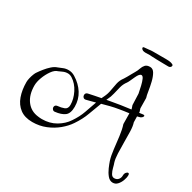

<svg xmlns="http://www.w3.org/2000/svg" viewBox="-183 -918 1203 1200"><g transform="rotate(30 418.5 -318.0)"><path d="M840 11Q840 29 832 50Q824 71 810.5 85.5Q797 100 778 100Q756 100 739.5 80Q723 60 712 34.5Q701 9 695 -9Q685 -41 680 -85Q675 -129 669.5 -173.5Q664 -218 653 -251L652 -328Q633 -326 615 -323Q597 -320 584 -318Q553 -313 525 -306Q497 -299 469 -291Q451 -245 434.5 -199Q418 -153 385 -104Q363 -71 328 -42Q293 -13 248.5 5Q204 23 153 23Q98 23 63.5 -3Q29 -29 13 -74Q-3 -119 -3 -176Q-3 -188 1 -205Q5 -222 11 -237Q17 -252 22 -258Q32 -273 48 -293Q64 -313 82.5 -329.5Q101 -346 120 -352Q132 -356 149.5 -364Q167 -372 189 -372Q214 -372 236 -358Q283 -329 309.5 -287Q336 -245 336 -192Q336 -144 312 -126Q288 -108 243 -103Q233 -102 227 -109Q221 -116 221 -123Q221 -131 225.5 -136.5Q230 -142 240 -143Q265 -145 286 -153Q307 -161 307 -189Q307 -231 285 -275Q263 -319 225 -343Q210 -352 195 -352Q176 -352 159.5 -344Q143 -336 135 -333Q113 -327 94 -300Q75 -273 63 -240.5Q51 -208 51 -182Q51 -115 82.5 -73Q114 -31 169 -25Q176 -24 182.5 -23.5Q189 -23 196 -23Q252 -23 295.5 -48.5Q339 -74 364 -112Q394 -156 408.5 -198Q423 -240 438 -282Q422 -278 406 -273.5Q390 -269 373 -265Q362 -263 355.5 -269.5Q349 -276 349 -285Q349 -301 365 -305Q388 -310 410 -314.5Q432 -319 454 -323Q456 -328 458 -332Q460 -336 462 -340Q475 -366 479.5 -394Q484 -422 490 -449Q496 -476 513 -498Q518 -505 526 -519.5Q534 -534 542.5 -549Q551 -564 555 -571Q564 -586 569.5 -603Q575 -620 586 -632Q597 -644 620 -644Q641 -644 653.5 -622Q666 -600 673.5 -569Q681 -538 685.5 -508Q690 -478 695 -463L696 -389L703 -367V-361Q719 -363 725 -364Q741 -367 741 -359Q741 -354 734 -347Q727 -340 715 -338Q711 -337 703 -335L704 -293Q712 -269 713 -231Q714 -193 714 -153Q714 -113 715.5 -75.5Q717 -38 724 -15Q729 -2 734 18.5Q739 39 748 55Q757 71 772 71Q790 71 800.5 59Q811 47 811 29Q811 15 818 6.5Q825 -2 832 -2Q840 -2 840 11ZM651 -358 643 -382 640 -463Q635 -489 629 -514.5Q623 -540 615.5 -556.5Q608 -573 598 -573Q590 -573 580 -560Q575 -553 568 -538Q561 -523 554.5 -508.5Q548 -494 543 -487Q527 -466 520 -440Q513 -414 507 -387Q501 -360 488 -335L485 -329Q508 -333 531 -337Q554 -341 578 -345Q591 -347 610.5 -349.5Q630 -352 651 -355ZM727 -729Q736 -726 736 -719Q736 -713 730.5 -708Q725 -703 717 -703Q704 -703 679.5 -703.5Q655 -704 630.5 -704.5Q606 -705 594 -706Q590 -707 581 -707Q574 -707 566.5 -706.5Q559 -706 552 -706Q539 -706 531 -709Q518 -716 518 -724Q518 -731 529 -731Q539 -731 556 -733.5Q573 -736 586 -736H680Q699 -736 710.5 -734Q722 -732 727 -729Z"/></g></svg>

Font: Ingrid Darling
Style: Regular
Weight: 400
Designer: Robert E. Leuschke
Foundry: Robert E. Leuschke
Version: Version 1.010; ttfautohint (v1.8.3)